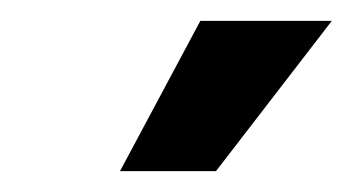

<svg xmlns="http://www.w3.org/2000/svg" viewBox="-20 -764 342 184"><path d="M95 -600 172 -744H298L187 -600Z"/></svg>

Font: Murecho Thin SemiBold
Style: Regular
Weight: 600
Version: Version 1.010